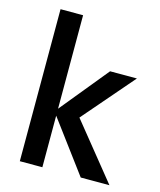

<svg xmlns="http://www.w3.org/2000/svg" viewBox="-108 -792 727 871"><g transform="rotate(15 255.5 -357.0)"><path d="M354 0 173.8 -242.2V0H67.9V-713.9H173.8V-274.9L357.9 -500H483.9L277.8 -261.2L488.8 0Z"/></g></svg>

Font: TASA Orbiter Text Medium
Style: Regular
Weight: 500
Designer: Weizhong Zhang
Version: Version 1.000;Glyphs 3.1.2 (3151)